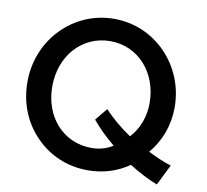

<svg xmlns="http://www.w3.org/2000/svg" viewBox="-91 -941 1152 1069"><g transform="rotate(10 485.0 -406.5)"><path d="M921 -90C879 -103.5 835 -122 789.5 -145.5C851.5 -217 886.5 -311.5 886.5 -411.5C886.5 -531 841 -637 765 -715.5C689 -793.5 586 -840 470.5 -840C354.5 -840 251.5 -793 175.5 -715C99.5 -636.5 54.5 -530 54.5 -410.5C54.5 -290.5 98.5 -185 174.5 -107.5C250 -29.5 353 16 469.5 16C556 16 634 -8 702.5 -55.5C756.5 -21.5 810.5 6.5 863 27ZM469 -110C310.5 -110 195 -236 195 -410.5C195 -585 312.5 -714 470.5 -714C628 -714 745 -585 745 -411.5C745 -335 718 -263 669.5 -211C614.5 -248 564 -290.5 518.5 -338L462 -269C498.5 -224.5 542.5 -182 589 -144C555 -122 513.5 -110 469 -110Z"/></g></svg>

Font: Spartan SemiBold
Style: Regular
Weight: 600
Designer: Matt Bailey, Mirko Velimirovic
Foundry: Matt Bailey
Version: Version 1.003